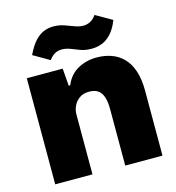

<svg xmlns="http://www.w3.org/2000/svg" viewBox="-112 -856 873 951"><g transform="rotate(-15 324.5 -380.0)"><path d="M54 0V-544H238L245 -455H253Q273 -505 316.5 -529.5Q360 -554 414 -554Q454 -554 488.5 -542Q523 -530 549 -504Q575 -478 589.5 -435.5Q604 -393 604 -333V0H413V-291Q413 -327 405 -351.5Q397 -376 380 -388Q363 -400 334 -400Q304 -400 284.5 -386Q265 -372 255 -351Q245 -330 245 -308V0ZM404 -602Q371 -602 346.5 -611Q322 -620 301 -628.5Q280 -637 257 -637Q235 -637 219 -626.5Q203 -616 192 -600L109 -648Q130 -692 152 -715.5Q174 -739 197.5 -748.5Q221 -758 245 -758Q275 -758 300 -749.5Q325 -741 348 -732Q371 -723 393 -723Q412 -723 429 -732Q446 -741 459 -760L543 -712Q526 -669 503.5 -645Q481 -621 456 -611.5Q431 -602 404 -602Z"/></g></svg>

Font: Mona Sans ExtraLight Black
Style: Regular
Weight: 900
Version: Version 2.000